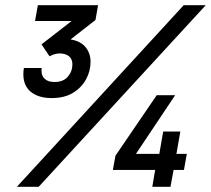

<svg xmlns="http://www.w3.org/2000/svg" viewBox="-20 -720 813 740"><path d="M45 0 688 -700H773L129 0ZM567 0 578 -65H415L425 -120L584 -353H655L504 -127H594L609 -213H675L660 -127H700L689 -65H649L637 0ZM179 -342Q129 -342 99.5 -365.5Q70 -389 70 -434Q70 -440 70.5 -446Q71 -452 72 -458H141Q140 -455 140 -452Q140 -449 140 -447Q140 -427 153 -415.5Q166 -404 190 -404Q224 -404 241.5 -424.5Q259 -445 259 -472Q259 -493 245.5 -503.5Q232 -514 210 -514Q201 -514 191.5 -511.5Q182 -509 171 -503L140 -549L256 -639H115L126 -700H358L348 -643L252 -568Q290 -562 309.5 -538.5Q329 -515 329 -482Q329 -446 311.5 -414Q294 -382 261 -362Q228 -342 179 -342Z"/></svg>

Font: Rethink Sans Medium
Style: Italic
Weight: 500
Italic angle: -10°
Designer: The Rethink Sans project authors (Hans Thiessen). DM Sans designed by Colophon Foundry.
Foundry: Rethink Communications LLC
Version: Version 1.001